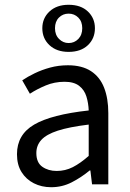

<svg xmlns="http://www.w3.org/2000/svg" viewBox="-20 -771 544 803"><path d="M194 12Q154 12 121.5 -4.5Q89 -21 70 -51.5Q51 -82 51 -126Q51 -208 123 -250Q195 -292 351 -309Q350 -339 341.5 -367Q333 -395 311 -412Q289 -429 250 -429Q208 -429 171 -413.5Q134 -398 105 -379L73 -435Q95 -450 125 -464.5Q155 -479 190 -488.5Q225 -498 264 -498Q323 -498 360.5 -473.5Q398 -449 415.5 -404Q433 -359 433 -298V0H365L358 -58H355Q320 -29 280 -8.5Q240 12 194 12ZM217 -56Q253 -56 284.5 -72Q316 -88 351 -119V-250Q269 -240 221.5 -224.5Q174 -209 153 -186Q132 -163 132 -131Q132 -91 157 -73.5Q182 -56 217 -56ZM267 -554Q217 -554 187 -582Q157 -610 157 -653Q157 -695 187 -723Q217 -751 267 -751Q318 -751 347.5 -723Q377 -695 377 -653Q377 -610 347.5 -582Q318 -554 267 -554ZM267 -591Q291 -591 307.5 -608Q324 -625 324 -653Q324 -681 307.5 -697.5Q291 -714 267 -714Q243 -714 226.5 -697.5Q210 -681 210 -653Q210 -625 227 -608Q244 -591 267 -591Z"/></svg>

Font: Source Sans 3 ExtraLight
Style: Regular
Weight: 400
Version: Version 3.052;hotconv 1.1.0;makeotfexe 2.6.0